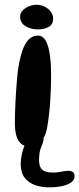

<svg xmlns="http://www.w3.org/2000/svg" viewBox="-20 -593 333 806"><path d="M107 22.5Q81.5 22.5 67.2 9.2Q53 -4 47.8 -26.2Q42.5 -48.5 42.5 -76Q42.5 -89 42.8 -104.5Q43 -120 43.8 -137.8Q44.5 -155.5 45.5 -174.5Q46.5 -193.5 47.8 -213.2Q49 -233 50.8 -253Q52.5 -273 54.5 -292.5Q64.5 -366 84.5 -404.8Q104.5 -443.5 139 -443.5Q159.5 -443.5 171.5 -422.8Q183.5 -402 189 -364.8Q194.5 -327.5 194.5 -276.5Q194.5 -253.5 193.8 -230.2Q193 -207 191.8 -184.5Q190.5 -162 188.8 -141Q187 -120 184.5 -101Q182 -82 179.2 -65.5Q176.5 -49 173 -36Q164 -10 148 6.2Q132 22.5 107 22.5ZM138.5 -469.5Q110 -469.5 87.2 -483.2Q64.5 -497 64.5 -523Q64.5 -537.5 75 -548.8Q85.5 -560 101.5 -566.5Q117.5 -573 133.5 -573Q151 -573 167 -565.2Q183 -557.5 193 -544.2Q203 -531 203 -514.5Q203 -490 184 -479.8Q165 -469.5 138.5 -469.5ZM185 193.5Q153.5 193.5 126.5 183.8Q99.5 174 83.2 152.8Q67 131.5 67 95.5Q67 72 74.2 44.8Q81.5 17.5 93 -4.5Q102.5 -22 112 -31Q121.5 -40 137 -40Q152 -40 157.8 -33.2Q163.5 -26.5 163.5 -17Q163.5 1 153.8 22Q144 43 144 79Q144 100 151 111.5Q158 123 171.5 127.2Q185 131.5 204 131.5Q220 131.5 236.8 127.8Q253.5 124 267 124Q279 124 286 129Q293 134 293 147Q293 163 278.2 173.2Q263.5 183.5 239.2 188.5Q215 193.5 185 193.5Z"/></svg>

Font: Gluten
Style: Regular
Weight: 400
Designer: Tyler Finck
Foundry: Etcetera Type Company
Version: Version 1.300